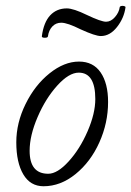

<svg xmlns="http://www.w3.org/2000/svg" viewBox="-20 -628 452 661"><path d="M145 -502.9Q144.5 -498 134.3 -498Q124 -498 124 -502.9Q130.4 -551.3 152.8 -575.2Q175.3 -599.1 210 -599.1Q232.9 -599.1 279.8 -576.2Q328.1 -553.2 345.2 -553.2Q361.8 -553.2 375.7 -569.1Q389.6 -585 392.1 -603Q392.6 -606.4 397.5 -607.4Q402.3 -608.4 407.2 -607.2Q412.1 -606 412.1 -603Q407.2 -565.9 382.8 -534.9Q358.4 -503.9 327.1 -503.9Q308.1 -503.9 257.8 -526.9Q211.9 -549.8 190.9 -549.8Q172.4 -549.8 160.2 -536.9Q147.9 -523.9 145 -502.9ZM129.9 13.2Q84.5 13.2 60.3 -27.6Q36.1 -68.4 36.1 -138.2Q36.1 -205.1 68.1 -270Q100.1 -335 150.6 -375.5Q201.2 -416 252 -416Q300.8 -416 326.4 -378.7Q352.1 -341.3 352.1 -276.9Q352.1 -204.6 322 -137.7Q292 -70.8 240.2 -28.8Q188.5 13.2 129.9 13.2ZM146 -29.8Q177.7 -29.8 216.3 -72.3Q254.9 -114.7 281.5 -176Q308.1 -237.3 308.1 -287.1Q308.1 -377.9 251 -377.9Q217.3 -377.9 177 -333.3Q136.7 -288.6 109.4 -224.9Q82 -161.1 82 -108.9Q82 -29.8 146 -29.8Z"/></svg>

Font: Junicode SmCond Light
Style: Italic
Weight: 300
Width: 4
Italic angle: -11°
Designer: Peter S. Baker
Version: Version 2.206